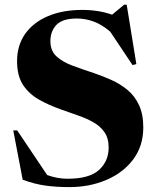

<svg xmlns="http://www.w3.org/2000/svg" viewBox="-20 -770 658 804"><path d="M580 -236.5Q580 -159 538.2 -103Q496.5 -47 426 -16.8Q355.5 13.5 270.5 13.5Q216 13.5 170.5 7.2Q125 1 75 -17.5L35.5 -224H52L177.5 -37Q220.5 -21.5 262.5 -21.5Q354 -21.5 394.5 -58.2Q435 -95 435 -152.5Q435 -191.5 417.2 -216.8Q399.5 -242 370 -258.5Q340.5 -275 304.8 -287.2Q269 -299.5 233 -312.5Q185 -329.5 143.5 -352.8Q102 -376 76.8 -414Q51.5 -452 51.5 -514Q51.5 -580 85.2 -628Q119 -676 180.5 -702.2Q242 -728.5 325 -728.5Q392.5 -728.5 449.5 -708.5L500 -750.5H510.5L551 -501.5L535 -497.5L441.5 -637.5Q405.5 -668 371.2 -680.2Q337 -692.5 302 -692.5Q241.5 -692.5 216.2 -665.8Q191 -639 191 -597.5Q191 -557.5 216.5 -534Q242 -510.5 284 -495Q326 -479.5 374.5 -463.5Q411 -451 447.2 -434.8Q483.5 -418.5 513.8 -393.5Q544 -368.5 562 -330.2Q580 -292 580 -236.5Z"/></svg>

Font: Newsreader Display
Style: Bold
Weight: 700
Designer: Hugues Gentile
Foundry: Production Type
Version: Version 1.001